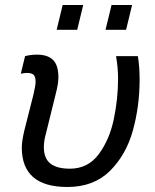

<svg xmlns="http://www.w3.org/2000/svg" viewBox="-20 -732 617 766"><path d="M213 -423Q213 -398 202 -356L162 -194Q155 -169 155 -145Q155 -100 181 -79.5Q207 -59 259 -59Q331 -59 374 -117Q417 -175 434 -256.5Q451 -338 451 -418Q451 -462 443 -508H530Q537 -466 537 -414Q537 -308 510 -211Q483 -114 418.5 -50Q354 14 249 14Q67 14 67 -143Q67 -169 77 -211L114 -357Q122 -391 122 -407Q122 -426 114 -433.5Q106 -441 89 -441Q77 -441 63 -438L80 -508Q102 -514 128 -514Q170 -514 191.5 -493Q213 -472 213 -423ZM206 -613 230 -712H312L288 -613ZM401 -613 425 -712H507L483 -613Z"/></svg>

Font: CST
Style: Italic
Weight: 400
Italic angle: -14°
Version: Version 1.00